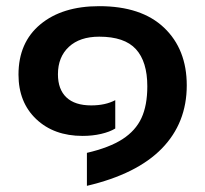

<svg xmlns="http://www.w3.org/2000/svg" viewBox="-20 -515 666 623"><path d="M262 -19Q335 -36 377.5 -63.5Q420 -91 439 -132Q458 -173 458 -235Q458 -315 421 -355.5Q384 -396 302 -396Q239 -396 203.5 -363Q168 -330 168 -274Q168 -225 195.5 -199Q223 -173 276 -173Q322 -173 354 -190V-98Q336 -87 308 -80.5Q280 -74 248 -74Q155 -74 97.5 -128.5Q40 -183 40 -273Q40 -377 111 -436Q182 -495 302 -495Q439 -495 512.5 -425Q586 -355 586 -238Q586 -116 505 -33Q424 50 262 88Z"/></svg>

Font: Prompt Medium
Style: Regular
Weight: 500
Designer: Katatrad Team
Foundry: CadsonDemak
Version: Version 1.001